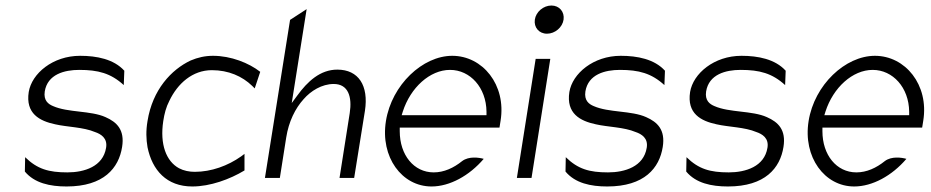

<svg xmlns="http://www.w3.org/2000/svg" viewBox="-20 -664 3369 695"><path d="M84 -331C72 -253 123 -226 180 -214C223 -204 282 -204 324 -186C345 -179 370 -164 364 -129C353 -61 285 -40 224 -40C156 -40 115 -52 71 -95L70 -43C105 -1 161 11 221 11C356 11 410 -56 422 -132C432 -194 403 -222 362 -240C309 -264 226 -256 172 -280C155 -287 137 -300 142 -333C152 -395 213 -411 267 -411C335 -411 381 -399 428 -356L430 -408C392 -450 330 -462 270 -462C171 -462 95 -398 84 -331Z M514 -226C508 -191 509 -160 514 -131C531 -48 583 11 676 11C741 11 812 -15 865 -47V-107L853 -98C805 -64 745 -42 685 -42C665 -42 645 -46 628 -55C582 -80 558 -141 571 -226C575 -252 581 -276 593 -299C623 -362 677 -410 747 -410C807 -410 857 -388 893 -353L902 -344L922 -404C881 -436 816 -462 751 -462C722 -462 696 -456 670 -445C600 -412 532 -339 514 -226Z M939 -20H993L1016 -166C1025 -224 1049 -272 1079 -305C1105 -335 1145 -360 1188 -360C1241 -360 1255 -313 1246 -255L1209 -20H1262L1301 -263C1315 -354 1278 -412 1201 -412C1139 -412 1093 -369 1056 -318L1036 -291L1090 -631L1030 -592Z M1377 -226C1356 -95 1435 11 1542 11C1608 11 1679 -28 1731 -89C1713 -94 1677 -99 1653 -81C1622 -56 1587 -40 1550 -40C1478 -40 1427 -103 1427 -189V-202H1788L1792 -227C1813 -357 1727 -462 1617 -462C1510 -462 1398 -357 1377 -226ZM1434 -247 1438 -260C1466 -347 1536 -411 1609 -411C1682 -411 1740 -347 1741 -260V-247Z M1916 -593C1912 -565 1931 -542 1960 -542C1989 -542 2016 -565 2020 -593C2024 -621 2005 -644 1976 -644C1947 -644 1920 -621 1916 -593ZM1851 -20H1904L1972 -451H1919Z M2041 -331C2029 -253 2080 -226 2137 -214C2180 -204 2239 -204 2281 -186C2302 -179 2327 -164 2321 -129C2310 -61 2242 -40 2181 -40C2113 -40 2072 -52 2028 -95L2027 -43C2062 -1 2118 11 2178 11C2313 11 2367 -56 2379 -132C2389 -194 2360 -222 2319 -240C2266 -264 2183 -256 2129 -280C2112 -287 2094 -300 2099 -333C2109 -395 2170 -411 2224 -411C2292 -411 2338 -399 2385 -356L2387 -408C2349 -450 2287 -462 2227 -462C2128 -462 2052 -398 2041 -331Z M2478 -331C2466 -253 2517 -226 2574 -214C2617 -204 2676 -204 2718 -186C2739 -179 2764 -164 2758 -129C2747 -61 2679 -40 2618 -40C2550 -40 2509 -52 2465 -95L2464 -43C2499 -1 2555 11 2615 11C2750 11 2804 -56 2816 -132C2826 -194 2797 -222 2756 -240C2703 -264 2620 -256 2566 -280C2549 -287 2531 -300 2536 -333C2546 -395 2607 -411 2661 -411C2729 -411 2775 -399 2822 -356L2824 -408C2786 -450 2724 -462 2664 -462C2565 -462 2489 -398 2478 -331Z M2907 -226C2886 -95 2965 11 3072 11C3138 11 3209 -28 3261 -89C3243 -94 3207 -99 3183 -81C3152 -56 3117 -40 3080 -40C3008 -40 2957 -103 2957 -189V-202H3318L3322 -227C3343 -357 3257 -462 3147 -462C3040 -462 2928 -357 2907 -226ZM2964 -247 2968 -260C2996 -347 3066 -411 3139 -411C3212 -411 3270 -347 3271 -260V-247Z"/></svg>

Font: Charger Sport
Style: ExLitNrwObl
Weight: 200
Designer: Jasper
Foundry: Cannot Into Space Fonts
Version: Version 1.1